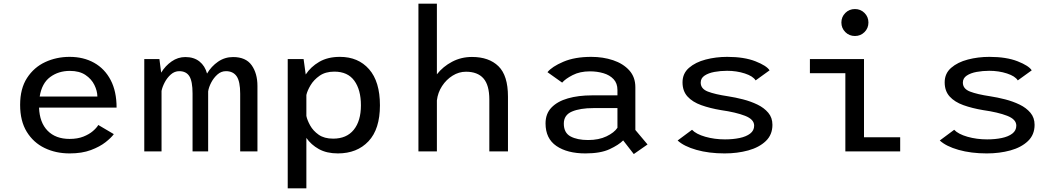

<svg xmlns="http://www.w3.org/2000/svg" viewBox="-20 -820 5720 1040"><path d="M596.5 -93.5Q583 -74.5 552 -50Q521 -25.5 472.5 -7.2Q424 11 357 11Q282.5 11 221.8 -18.2Q161 -47.5 125 -106Q89 -164.5 89 -252Q89 -340 126.5 -397.8Q164 -455.5 225 -483.8Q286 -512 357 -512Q432.5 -512 490 -479.8Q547.5 -447.5 579.5 -386.2Q611.5 -325 611.5 -237H191.5Q194.5 -156 238 -111.8Q281.5 -67.5 357 -67.5Q400 -67.5 431.5 -80Q463 -92.5 483.2 -110Q503.5 -127.5 512.5 -143ZM358.5 -436Q296.5 -436 251.5 -402.5Q206.5 -369 195 -297H507.5Q507 -328 491.2 -360Q475.5 -392 442.8 -414Q410 -436 358.5 -436Z M761.5 0V-500H843.5L853 -426.5Q875.5 -463.5 909.5 -487.2Q943.5 -511 984 -511Q1030.5 -511 1060.5 -487Q1090.5 -463 1101.5 -421.5Q1124.5 -460.5 1161 -485.8Q1197.5 -511 1242.5 -511Q1311.5 -511 1343 -466.8Q1374.5 -422.5 1374.5 -354.5V0H1281V-312.5Q1281 -379 1261.8 -406.8Q1242.5 -434.5 1204 -434.5Q1178 -434.5 1157.8 -416.5Q1137.5 -398.5 1124.2 -373.2Q1111 -348 1107.5 -325V0H1023V-313Q1023 -379.5 1005.8 -407Q988.5 -434.5 951 -434.5Q925.5 -434.5 905.2 -416.5Q885 -398.5 872 -373.5Q859 -348.5 855 -327.5V0Z M1538.5 -500H1624.5L1636 -416.5Q1663 -458 1709.2 -485Q1755.5 -512 1821 -512Q1920.5 -512 1979.2 -445Q2038 -378 2038 -249.5Q2038 -120.5 1976 -54.8Q1914 11 1810 11Q1749.5 11 1707.2 -12.5Q1665 -36 1639.5 -73V200H1538.5ZM1791 -432Q1743 -432 1711.2 -409.8Q1679.5 -387.5 1662 -358Q1644.5 -328.5 1639.5 -305.5V-192Q1644 -169.5 1660 -140.5Q1676 -111.5 1706.2 -90.2Q1736.5 -69 1784.5 -69Q1857.5 -69 1896.2 -117Q1935 -165 1935 -249.5Q1935 -333.5 1899.2 -382.8Q1863.5 -432 1791 -432Z M2246.5 0V-800H2346.5V-417.5Q2379.5 -459.5 2428.8 -485.5Q2478 -511.5 2536.5 -511.5Q2628.5 -511.5 2680 -461.2Q2731.5 -411 2731.5 -296.5V0H2630.5V-281Q2630.5 -359 2598.8 -395.2Q2567 -431.5 2504 -431.5Q2465.5 -431.5 2431.5 -410.2Q2397.5 -389 2374.5 -353.8Q2351.5 -318.5 2346.5 -276V0Z M3413 14.5 3355.5 -59.5Q3331.5 -35 3282.2 -12Q3233 11 3151 11Q3053 11 2994 -29.2Q2935 -69.5 2935 -151.5Q2935 -204 2967.2 -237.5Q2999.5 -271 3056.2 -287.2Q3113 -303.5 3186.5 -303.5H3324.5V-332.5Q3324.5 -369 3303.5 -391.2Q3282.5 -413.5 3248.5 -423.5Q3214.5 -433.5 3175.5 -433.5Q3121 -433.5 3081.8 -413.2Q3042.5 -393 3025 -372.5L2945.5 -429Q2969.5 -459 3031.5 -485.5Q3093.5 -512 3182.5 -512Q3246.5 -512 3301 -493.8Q3355.5 -475.5 3388.5 -439Q3421.5 -402.5 3421.5 -347.5V-116L3487.5 -37.5ZM3165.5 -61.5Q3223.5 -61.5 3265.2 -81.5Q3307 -101.5 3324.5 -128V-234.5H3194Q3122.5 -234.5 3078.2 -215.8Q3034 -197 3034 -150.5Q3034 -100.5 3070.5 -81Q3107 -61.5 3165.5 -61.5Z M3905 11Q3820 11 3752.2 -8.2Q3684.5 -27.5 3650.5 -59L3728.5 -117Q3750.5 -93.5 3800.5 -79.2Q3850.5 -65 3907 -65Q3950.5 -65 3986.2 -72.5Q4022 -80 4043.5 -96.5Q4065 -113 4065 -139.5Q4065 -173.5 4015.5 -192.8Q3966 -212 3885.5 -223.5Q3825.5 -233.5 3778.2 -250.5Q3731 -267.5 3704 -297.2Q3677 -327 3677 -374Q3677 -422 3712 -452.5Q3747 -483 3802.5 -497.5Q3858 -512 3919 -512Q4011 -512 4072 -488Q4133 -464 4148.5 -439L4073 -384.5Q4059 -407.5 4014.5 -422Q3970 -436.5 3918.5 -436.5Q3883 -436.5 3850.2 -430.5Q3817.5 -424.5 3796.5 -410.5Q3775.5 -396.5 3775.5 -372.5Q3775.5 -339 3814.2 -324Q3853 -309 3923.5 -298.5Q3962.5 -292.5 4004.5 -281.8Q4046.5 -271 4082.8 -253.5Q4119 -236 4141.5 -209.2Q4164 -182.5 4164 -144Q4164 -90 4128 -55.8Q4092 -21.5 4033 -5.2Q3974 11 3905 11Z M4611 -625Q4580 -625 4558.8 -646.2Q4537.5 -667.5 4537.5 -698Q4537.5 -728.5 4558.8 -749.8Q4580 -771 4611 -771Q4641.5 -771 4662.8 -749.8Q4684 -728.5 4684 -698Q4684 -667.5 4662.8 -646.2Q4641.5 -625 4611 -625ZM4660 -76.5H4856V0H4559V-423.5H4367V-500H4660Z M5325 11Q5240 11 5172.2 -8.2Q5104.5 -27.5 5070.5 -59L5148.5 -117Q5170.5 -93.5 5220.5 -79.2Q5270.5 -65 5327 -65Q5370.5 -65 5406.2 -72.5Q5442 -80 5463.5 -96.5Q5485 -113 5485 -139.5Q5485 -173.5 5435.5 -192.8Q5386 -212 5305.5 -223.5Q5245.5 -233.5 5198.2 -250.5Q5151 -267.5 5124 -297.2Q5097 -327 5097 -374Q5097 -422 5132 -452.5Q5167 -483 5222.5 -497.5Q5278 -512 5339 -512Q5431 -512 5492 -488Q5553 -464 5568.5 -439L5493 -384.5Q5479 -407.5 5434.5 -422Q5390 -436.5 5338.5 -436.5Q5303 -436.5 5270.2 -430.5Q5237.5 -424.5 5216.5 -410.5Q5195.5 -396.5 5195.5 -372.5Q5195.5 -339 5234.2 -324Q5273 -309 5343.5 -298.5Q5382.5 -292.5 5424.5 -281.8Q5466.5 -271 5502.8 -253.5Q5539 -236 5561.5 -209.2Q5584 -182.5 5584 -144Q5584 -90 5548 -55.8Q5512 -21.5 5453 -5.2Q5394 11 5325 11Z"/></svg>

Font: League Mono
Style: Regular
Weight: 400
Width: 6
Designer: Tyler Finck
Foundry: The League of Moveable Type / Tyler Finck
Version: Version 2.300;RELEASE